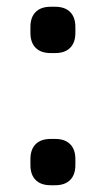

<svg xmlns="http://www.w3.org/2000/svg" viewBox="-20 -548 313 568"><path d="M70 -451V-468Q70 -497 85.5 -512.5Q101 -528 130 -528H143Q172 -528 187.5 -512.5Q203 -497 203 -468V-451Q203 -422 187.5 -406.5Q172 -391 143 -391H130Q101 -391 85.5 -406.5Q70 -422 70 -451ZM70 -60V-77Q70 -106 85.5 -121.5Q101 -137 130 -137H143Q172 -137 187.5 -121.5Q203 -106 203 -77V-60Q203 -31 187.5 -15.5Q172 0 143 0H130Q101 0 85.5 -15.5Q70 -31 70 -60Z"/></svg>

Font: Quicksand
Style: Bold
Weight: 700
Version: Version 3.000